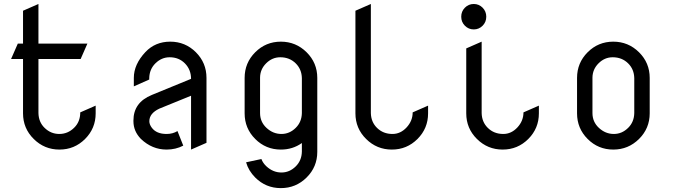

<svg xmlns="http://www.w3.org/2000/svg" viewBox="-20 -758 3409 973"><path d="M386.7 -188.5Q386.7 -188.5 464.8 -222.7V-183.6Q464.8 -107.4 411.1 -53.7Q357.4 0 281.2 0Q205.1 0 150.9 -53.7Q96.7 -107.4 96.7 -183.6V-459H36.1L70.3 -537.1H96.7V-703.6L174.8 -737.8V-537.1H422.9L388.7 -459H174.8V-185.1Q175.8 -139.2 206.1 -109.9Q237.8 -79.1 280.3 -79.1Q323.7 -79.1 355.5 -110.4Q386.7 -140.6 386.7 -188.5Z M736.8 -143.6Q736.8 -127.4 749.5 -110.4Q772.9 -79.1 824.2 -79.1Q855.5 -79.1 879.4 -93.8L908.7 -20Q870.6 0 824.2 0Q751 0 694.3 -53.7Q656.2 -92.8 656.2 -143.6Q656.2 -145.5 656.2 -147.5Q656.2 -238.8 749.5 -276.9L948.2 -358.4Q948.2 -404.8 917.5 -436.3Q886.7 -467.8 839.8 -467.8Q798.8 -467.8 767.6 -437Q737.3 -407.2 736.3 -361.8V-355L658.2 -320.3V-363.3Q658.2 -431.6 716.8 -494.1Q766.6 -546.9 842.8 -546.9Q918.9 -546.9 972.7 -493.2Q1026.4 -439.5 1026.4 -363.3V-34.2L948.2 0V-272.9L787.6 -207.5Q736.8 -183.6 736.8 -143.6Z M1509.8 10.3V-33.2Q1463.4 0 1403.3 0Q1327.1 0 1273.4 -53.7Q1219.7 -107.4 1219.7 -183.6V-363.3Q1219.7 -439.5 1273.4 -493.2Q1327.1 -546.9 1403.3 -546.9Q1479.5 -546.9 1533.7 -493.2Q1587.9 -439.5 1587.9 -363.3V11.7Q1587.9 87.9 1533.7 141.6Q1479.5 195.3 1403.3 195.3Q1327.1 195.3 1273.4 141.6Q1239.3 107.4 1227.1 64.5L1304.7 47.9Q1312.5 68.8 1330.6 85.4Q1364.3 116.2 1406.2 116.2Q1447.3 116.2 1478.5 85.4Q1508.8 55.7 1509.8 10.3ZM1297.9 -185.1Q1297.9 -140.1 1330.6 -109.9Q1363.8 -79.1 1406.2 -79.1Q1447.3 -79.1 1478.5 -109.9Q1508.8 -139.6 1509.8 -185.1V-361.8Q1508.8 -407.2 1478.5 -437Q1447.3 -467.8 1400.4 -467.8Q1359.4 -467.8 1328.6 -437Q1298.3 -406.7 1297.9 -364.7V-361.8Z M2071.3 -188.5 2149.4 -222.7V-183.6Q2149.4 -107.4 2095.7 -53.7Q2042 0 1965.8 0Q1889.6 0 1835.4 -53.7Q1781.2 -107.4 1781.2 -183.6V-703.6L1859.4 -737.8V-185.1Q1860.4 -139.6 1890.6 -109.9Q1921.9 -79.1 1968.8 -79.1Q2009.8 -79.1 2040.5 -112.3Q2071.3 -145.5 2071.3 -188.5Z M2632.8 -188.5 2710.9 -222.7V-183.6Q2710.9 -107.4 2657.2 -53.7Q2603.5 0 2527.3 0Q2451.2 0 2397 -53.7Q2342.8 -107.4 2342.8 -183.6V-512.7L2420.9 -546.9V-185.1Q2421.9 -139.6 2452.1 -109.9Q2483.4 -79.1 2530.3 -79.1Q2571.3 -79.1 2602.1 -112.3Q2632.8 -145.5 2632.8 -188.5ZM2335.9 -627.7Q2317.4 -646.5 2317.4 -673.3Q2317.4 -700.2 2335.9 -719Q2354.5 -737.8 2380.9 -737.8Q2407.2 -737.8 2425.8 -719Q2444.3 -700.2 2444.3 -673.3Q2444.3 -646.5 2425.8 -627.7Q2407.2 -608.9 2380.9 -608.9Q2354.5 -608.9 2335.9 -627.7Z M2982.4 -185.1Q2982.4 -140.1 3015.1 -109.9Q3048.3 -79.1 3090.8 -79.1Q3131.8 -79.1 3163.1 -109.9Q3193.4 -139.6 3194.3 -185.1V-361.8Q3193.4 -407.2 3163.1 -437Q3131.8 -467.8 3085 -467.8Q3043.9 -467.8 3013.2 -437Q2982.9 -406.7 2982.4 -364.7V-361.8ZM2904.3 -363.3Q2904.3 -439.5 2958 -493.2Q3011.7 -546.9 3087.9 -546.9Q3164.1 -546.9 3218.3 -493.2Q3272.5 -439.5 3272.5 -363.3V-183.6Q3272.5 -107.4 3218.3 -53.7Q3164.1 0 3087.9 0Q3011.7 0 2958 -53.7Q2904.3 -107.4 2904.3 -183.6Z"/></svg>

Font: NovaMono
Style: Regular
Weight: 400
Monospace: yes
Version: Version 1.2